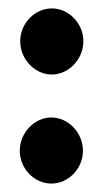

<svg xmlns="http://www.w3.org/2000/svg" viewBox="-20 -612 252 456"><path d="M102 -176C142 -176 177 -211 177 -254C177 -297 142 -333 102 -333C62 -333 27 -297 27 -254C27 -211 62 -176 102 -176ZM103 -435C143 -435 178 -471 178 -514C178 -557 143 -592 103 -592C63 -592 28 -557 28 -514C28 -471 63 -435 103 -435Z"/></svg>

Font: Ny Stormning
Style: Gr
Weight: 400
Designer: Robert Jablonski, Mew Too
Foundry: Cannot Into Space Fonts
Version: Version 0.90